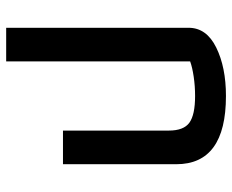

<svg xmlns="http://www.w3.org/2000/svg" viewBox="-85 -657 752 622"><g transform="rotate(-90 291.0 -346.0)"><path d="M70 -151V-518H179V-175Q179 -127 204.5 -108.5Q230 -90 291 -90Q323 -90 353.5 -94.5Q384 -99 403 -106V-702H512V-111Q512 -53 448 -21.5Q384 10 291 10Q70 10 70 -151Z"/></g></svg>

Font: Athiti SemiBold
Style: Regular
Weight: 600
Designer: CadsonDemak Team
Foundry: CadsonDemak
Version: Version 1.033